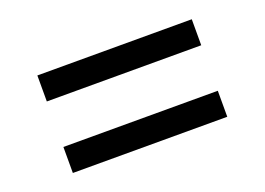

<svg xmlns="http://www.w3.org/2000/svg" viewBox="-57 -668 765 555"><g transform="rotate(-20 325.0 -390.0)"><path d="M563 -540V-460H88V-540ZM563 -320V-240H88V-320Z"/></g></svg>

Font: Gowun Batang
Style: Bold
Weight: 700
Designer: Yanghee Ryu
Foundry: Yanghee Ryu
Version: Version 2.000